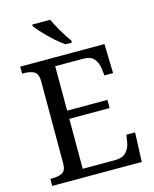

<svg xmlns="http://www.w3.org/2000/svg" viewBox="-134 -1020 892 1110"><g transform="rotate(-15 311.5 -465.5)"><path d="M38 0V-42H51Q84 -42 108.5 -53.5Q133 -65 133 -109V-600Q133 -647 109 -659.5Q85 -672 51 -672H38V-714H542L547 -539H495L490 -582Q486 -615 466.5 -639.5Q447 -664 402 -664H234V-398H475V-349H234V-50H427Q474 -50 495.5 -74.5Q517 -99 522 -132L529 -175H581L574 0ZM324 -771Q298 -789 266 -817.5Q234 -846 207.5 -875Q181 -904 168 -921V-931H275Q291 -897 315.5 -855Q340 -813 362 -784V-771Z"/></g></svg>

Font: Noto Serif Grantha
Style: Regular
Weight: 400
Designer: Monotype Design Team
Foundry: Monotype Imaging Inc.
Version: Version 2.004; ttfautohint (v1.8.4.7-5d5b)